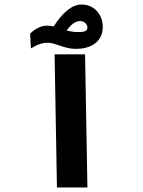

<svg xmlns="http://www.w3.org/2000/svg" viewBox="-20 -823 626 843"><path d="M230 0H363.8L353.5 -584.5H219.7ZM313.5 -608.4C379.4 -608.4 431.2 -639.6 431.2 -705.1C431.2 -761.2 391.1 -803.2 338.9 -803.2C294.9 -803.2 253.4 -766.1 215.8 -707C206.1 -709 196.3 -710.4 186 -710.4C158.7 -710.4 130.9 -694.8 112.3 -674.8L115.7 -610.4C140.6 -625.5 162.1 -635.3 190.9 -635.3C224.6 -635.3 260.3 -608.4 313.5 -608.4ZM272.9 -689.5C292.5 -716.3 311.5 -730.5 330.1 -730.5C351.6 -730.5 363.8 -715.8 363.8 -701.7C363.8 -687 351.1 -682.1 323.2 -682.1C304.7 -682.1 288.1 -685.1 272.9 -689.5Z"/></svg>

Font: Cascadia Mono NF
Style: Bold
Weight: 700
Monospace: yes
Designer: Aaron Bell
Foundry: Saja Typeworks
Version: Version 2404.023